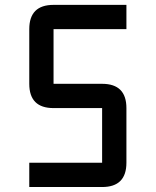

<svg xmlns="http://www.w3.org/2000/svg" viewBox="-20 -752 626 772"><path d="M488.3 -634.8H195.3V-415H390.6Q488.3 -415 488.3 -317.4V-97.7Q488.3 0 390.6 0H97.7V-97.7H390.6V-317.4H195.3Q97.7 -317.4 97.7 -415V-634.8Q97.7 -732.4 195.3 -732.4H488.3Z"/></svg>

Font: BabelStone Zanabazar
Style: Regular
Weight: 400
Designer: Andrew West
Foundry: Andrew West
Version: Version 10.002;August 6, 2021